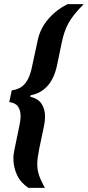

<svg xmlns="http://www.w3.org/2000/svg" viewBox="-20 -763 427 933"><path d="M118 150Q100 138 86 122.5Q72 107 63 88Q54 69 49.5 48.5Q45 28 45 6Q45 -3 46 -12Q47 -21 49 -30L74 -151Q77 -164 78.5 -176Q80 -188 80 -200Q80 -226 68 -244.5Q56 -263 25 -267L37 -324Q69 -328 88.5 -344Q108 -360 119 -385Q130 -410 136 -441L163 -566Q169 -596 182.5 -622.5Q196 -649 215.5 -671.5Q235 -694 258.5 -712Q282 -730 308 -743H387Q360 -716 342 -693.5Q324 -671 312.5 -650Q301 -629 293.5 -606.5Q286 -584 280 -556L257 -445Q249 -407 233 -377Q217 -347 191 -327Q165 -307 129 -300L127 -293Q165 -284 182 -258.5Q199 -233 199 -196Q199 -185 197.5 -172.5Q196 -160 193 -147L170 -37Q166 -15 163.5 2Q161 19 161 35Q161 52 164.5 69.5Q168 87 176.5 106.5Q185 126 198 150Z"/></svg>

Font: Saira Condensed
Style: Bold Italic
Weight: 700
Width: 3
Italic angle: -12°
Designer: Hector Gatti with collaboration of the Omnibus-Type team
Foundry: Omnibus-Type
Version: Version 1.101